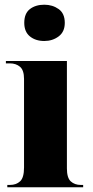

<svg xmlns="http://www.w3.org/2000/svg" viewBox="-20 -795 393 815"><path d="M168 -621Q131 -621 107 -640.5Q83 -660 83 -698Q83 -738 107 -756.5Q131 -775 168 -775Q203 -775 229 -756.5Q255 -738 255 -698Q255 -660 229 -640.5Q203 -621 168 -621ZM11 0V-10H22Q49 -10 65.5 -25.5Q82 -41 82 -84V-460Q82 -497 65 -511.5Q48 -526 22 -526H5V-536H264V-80Q264 -40 280.5 -25Q297 -10 323 -10H333V0Z"/></svg>

Font: Noto Serif Display SemiCondensed Black
Style: Regular
Weight: 900
Width: 4
Designer: Monotype Design Team
Foundry: Monotype Imaging Inc.
Version: Version 2.009